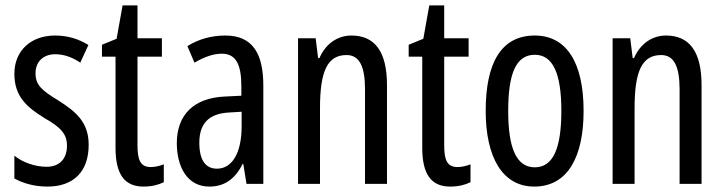

<svg xmlns="http://www.w3.org/2000/svg" viewBox="-20 -678 2670 708"><path d="M307 -144C307 -226 262 -265 196 -307C133 -345 111 -365 111 -408C111 -450 139 -478 184 -478C217 -478 248 -466 276 -447L306 -512C269 -535 229 -547 183 -547C94 -547 33 -491 33 -406C33 -323 78 -283 145 -242C205 -208 227 -183 227 -141C227 -92 199 -63 152 -63C108 -63 62 -80 33 -104V-20C63 -3 105 10 155 10C251 10 307 -45 307 -144Z M536 -62C497 -62 487 -89 487 -143V-469H577V-537H487V-658H432L410 -535L356 -513V-469H406V-133C406 -37 438 10 509 10C539 10 563 4 584 -6V-72C568 -66 552 -62 536 -62Z M811 -547C760 -547 713 -534 671 -508L697 -447C735 -469 768 -480 798 -480C849 -480 870 -442 870 -360V-325L809 -322C696 -317 632 -256 632 -150C632 -65 669 10 752 10C808 10 847 -18 875 -74H877L889 0H951V-362C951 -480 912 -547 811 -547ZM823 -263 871 -266V-212C871 -114 836 -56 780 -56C739 -56 715 -86 715 -152C715 -222 750 -259 823 -263Z M1276 -547C1225 -547 1181 -517 1158 -464H1153L1144 -537H1079V0H1160V-279C1160 -417 1188 -475 1258 -475C1306 -475 1326 -432 1326 -348V0H1407V-364C1407 -488 1362 -547 1276 -547Z M1667 -62C1628 -62 1618 -89 1618 -143V-469H1708V-537H1618V-658H1563L1541 -535L1487 -513V-469H1537V-133C1537 -37 1569 10 1640 10C1670 10 1694 4 1715 -6V-72C1699 -66 1683 -62 1667 -62Z M2132 -269C2132 -452 2066 -547 1952 -547C1828 -547 1771 -446 1771 -269C1771 -101 1831 10 1950 10C2075 10 2132 -102 2132 -269ZM1854 -269C1854 -407 1883 -476 1952 -476C2019 -476 2050 -407 2050 -269C2050 -130 2019 -61 1952 -61C1884 -61 1854 -132 1854 -269Z M2436 -547C2385 -547 2341 -517 2318 -464H2313L2304 -537H2239V0H2320V-279C2320 -417 2348 -475 2418 -475C2466 -475 2486 -432 2486 -348V0H2567V-364C2567 -488 2522 -547 2436 -547Z"/></svg>

Font: Noto Sans Thai Looped ExtraCondensed
Style: Regular
Weight: 400
Width: 2
Designer: Sasikarn Vongin, Ben Mitchell
Foundry: The Fontpad Ltd
Version: Version 1.001